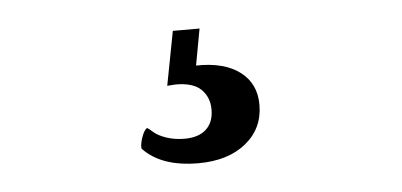

<svg xmlns="http://www.w3.org/2000/svg" viewBox="-30 -57 660 315"><g transform="rotate(-5 300.0 100.0)"><path d="M296 50Q342 49 368 68.5Q394 88 394 123Q394 162 364.5 186Q335 210 286 210Q225 210 195 178Q194 171 198 159.5Q202 148 207 145Q209 146 216.5 152.5Q224 159 237.5 163.5Q251 168 267 168Q290 168 302.5 156.5Q315 145 315 124Q315 104 302 91Q289 78 260 78L246 79L263 -10H307Z"/></g></svg>

Font: Arima Madurai Medium
Style: Regular
Weight: 500
Designer: Joana Correia and Natanael Gama
Foundry: NDISCOVER
Version: Version 1.020